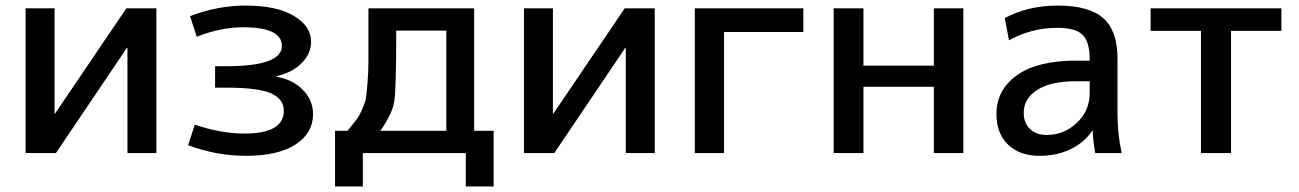

<svg xmlns="http://www.w3.org/2000/svg" viewBox="-20 -550 4667 690"><path d="M176 -520V-142H178L434 -520H542V0H438V-378H436L181 0H72V-520Z M974 -274Q1033 -264 1069 -226.5Q1105 -189 1105 -140Q1105 -72 1042.5 -31Q980 10 863 10Q759 10 656 -28L680 -102Q775 -70 858 -70Q1000 -70 1000 -152Q1000 -194 954 -214.5Q908 -235 793 -235H753V-312H793Q993 -312 993 -385Q993 -452 853 -452Q774 -452 687 -418L663 -492Q762 -530 863 -530Q974 -530 1036 -493Q1098 -456 1098 -400Q1098 -358 1065 -324Q1032 -290 974 -276Z M1347 -80H1584V-440H1404Q1404 -232 1397 -186.5Q1390 -141 1347 -80ZM1229 -80Q1251 -108 1260.5 -119.5Q1270 -131 1281 -156Q1292 -181 1294.5 -194Q1297 -207 1300.5 -249.5Q1304 -292 1304 -326.5Q1304 -361 1304 -440V-520H1684V-80H1754V120H1654V0H1284V120H1184V-80Z M1967 -520V-142H1969L2225 -520H2333V0H2229V-378H2227L1972 0H1863V-520Z M2582 0H2477V-520H2867V-435H2582Z M3083 -238V0H2976V-520H3083V-314H3336V-520H3442V0H3336V-238Z M3896 -258H3846Q3756 -258 3707.5 -227Q3659 -196 3659 -145Q3659 -108 3681.5 -86.5Q3704 -65 3741 -65Q3804 -65 3850 -108.5Q3896 -152 3896 -215ZM3561 -140Q3561 -227 3634.5 -279.5Q3708 -332 3846 -332H3896V-337Q3896 -400 3870.5 -425Q3845 -450 3781 -450Q3686 -450 3606 -405L3591 -485Q3675 -530 3781 -530Q3894 -530 3945 -484.5Q3996 -439 3996 -340V-140Q3996 -69 4011 0H3916Q3908 -44 3907 -80H3905Q3877 -38 3827.5 -14Q3778 10 3716 10Q3645 10 3603 -30Q3561 -70 3561 -140Z M4585 -439H4404V0H4296V-439H4115V-520H4585Z"/></svg>

Font: Mplus 1p Medium
Style: Regular
Weight: 500
Version: Version 1.061